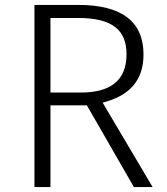

<svg xmlns="http://www.w3.org/2000/svg" viewBox="-20 -760 677 780"><path d="M524 0H600L397 -343C502 -370 563 -429 563 -539C563 -670 477 -740 299 -740H120V0H185V-332H333ZM185 -384V-687H297C438 -687 494 -637 494 -539C494 -431 426 -384 308 -384Z"/></svg>

Font: Glow Sans SC Normal
Style: Regular
Weight: 400
Designer: Ryoko NISHIZUKA (kana, bopomofo & ideographs); Paul D. Hunt (Latin, Greek & Cyrillic); Sandoll Communications, Soo-young
Version: Version 0.93